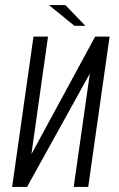

<svg xmlns="http://www.w3.org/2000/svg" viewBox="-20 -735 466 755"><path d="M27.7 0 111.7 -591H168.8L103.5 -128.7L354.1 -591H410.9L326.9 0H269.8L333.3 -445.8L86.4 0ZM272.6 -633.6 172.1 -715.2H236.9L315.6 -633.6Z"/></svg>

Font: Alumni Sans Thin
Style: Italic
Weight: 100
Italic angle: -8°
Designer: Robert E. Leuschke
Foundry: Robert E. Leuschke
Version: Version 1.016